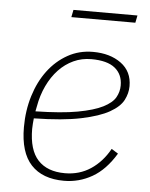

<svg xmlns="http://www.w3.org/2000/svg" viewBox="-51 -725 608 780"><g transform="rotate(5 253.0 -335.5)"><path d="M239 12Q151 12 104.5 -38Q58 -88 58 -191Q58 -259 76.5 -319Q95 -379 128.5 -423.5Q162 -468 208.5 -494Q255 -520 311 -520Q381 -520 426 -487Q471 -454 471 -394Q471 -365 456.5 -337Q442 -309 401.5 -286Q361 -263 287 -247.5Q213 -232 95 -230Q94 -222 93 -208.5Q92 -195 92 -187Q92 -101 130 -60Q168 -19 240 -19Q299 -19 345 -49.5Q391 -80 421 -134L448 -117Q407 -49 353.5 -18.5Q300 12 239 12ZM307 -490Q268 -490 234.5 -474.5Q201 -459 174.5 -431Q148 -403 129.5 -364Q111 -325 103 -279L99 -259Q205 -261 270.5 -273Q336 -285 372.5 -303.5Q409 -322 422 -345Q435 -368 435 -394Q435 -439 403.5 -464.5Q372 -490 307 -490ZM217 -683H478L472 -653H211Z"/></g></svg>

Font: IBM Plex Sans ExtLt
Style: Italic
Weight: 200
Italic angle: -11°
Designer: Mike Abbink, Paul van der Laan, Pieter van Rosmalen
Foundry: Bold Monday
Version: Version 3.005